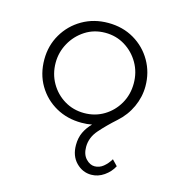

<svg xmlns="http://www.w3.org/2000/svg" viewBox="-94 -485 706 765"><g transform="rotate(15 259.5 -103.0)"><path d="M350 198Q314 198 287.5 171Q261 144 261 99Q261 69 272 46Q283 23 302 4Q282 8 259 8Q200 8 153 -18.5Q106 -45 78.5 -91.5Q51 -138 51 -198Q51 -255 78.5 -302Q106 -349 153.5 -376.5Q201 -404 260 -404Q320 -404 367 -376.5Q414 -349 441 -302Q468 -255 468 -198Q468 -154 449 -112.5Q430 -71 395 -40Q358 -7 330 25Q302 57 302 96Q302 127 318.5 144.5Q335 162 354 162Q374 162 390 149Q406 136 418 116L440 139Q427 164 402.5 181Q378 198 350 198ZM259 -32Q304 -32 340.5 -54Q377 -76 398.5 -113.5Q420 -151 420 -197Q420 -243 398.5 -280.5Q377 -318 340.5 -340.5Q304 -363 259 -363Q213 -363 176.5 -339.5Q140 -316 119 -278Q98 -240 98 -197Q98 -151 119.5 -113.5Q141 -76 177.5 -54Q214 -32 259 -32Z"/></g></svg>

Font: Synthetic Light
Style: Regular
Weight: 300
Designer: Santiago Orozco
Foundry: Typemade
Version: Version 2.000; ttfautohint (v1.8.4.7-5d5b)